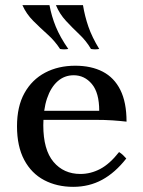

<svg xmlns="http://www.w3.org/2000/svg" viewBox="-20 -710 555 745"><path d="M264 15Q201 15 151.5 -11Q102 -37 74 -89.5Q46 -142 46 -220Q46 -297 75 -349Q104 -401 155 -428Q206 -455 272 -455Q334 -455 378.5 -432Q423 -409 447 -361Q471 -313 471 -238Q445 -241 416 -243Q387 -245 346 -245H138V-280H365Q365 -350 336.5 -384Q308 -418 266 -418Q230 -418 203.5 -394.5Q177 -371 162.5 -328Q148 -285 148 -224Q148 -129 187.5 -82Q227 -35 292 -35Q332 -35 369 -54.5Q406 -74 442 -120Q450 -115 456.5 -109Q463 -103 470 -95Q427 -40 376.5 -12.5Q326 15 264 15ZM197 -690H302Q309 -647 323 -606.5Q337 -566 365 -520Q349 -517 333 -520Q315 -551 288 -576.5Q261 -602 236 -629Q211 -656 197 -690ZM67 -690H172Q180 -647 196.5 -606.5Q213 -566 245 -520Q229 -517 213 -520Q193 -551 164.5 -576.5Q136 -602 109 -629Q82 -656 67 -690Z"/></svg>

Font: Poltawski Nowy
Style: Regular
Weight: 400
Designer: Adam Pótawski, Mateusz Machalski, Borys Kosmynka, Ania Wieluska
Foundry: Capitalics.wtf
Version: Version 1.001;gftools[0.9.25]